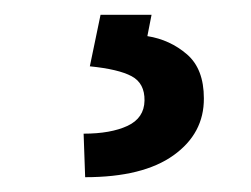

<svg xmlns="http://www.w3.org/2000/svg" viewBox="-20 -23 343 262"><path d="M117.2 -2.8H186.8L181.1 26.3Q212 31.2 235.1 51.1Q258.2 71 258.2 111.2Q258.5 159.1 216.8 188.9Q175.1 218.8 96.2 218.8L94.1 159.4Q131 159.4 153.9 148.8Q176.8 138.1 177.2 114.3Q177.6 90.6 159.6 81Q141.7 71.4 102.6 67.5Z"/></svg>

Font: InterMG Medium
Style: Regular
Weight: 500
Designer: Rasmus Andersson
Foundry: rsms
Version: Version 3.019;December 26, 2023;FontCreator 15.0.0.2955 64-b